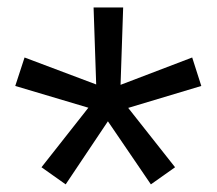

<svg xmlns="http://www.w3.org/2000/svg" viewBox="-20 -720 582 516"><path d="M231.5 -700H311L304 -492L496.5 -565.5L521 -489L324.5 -430L450.5 -270.5L385.5 -224.5L270 -394L156.5 -224.5L91.5 -270.5L217.5 -430.5L21 -489L46 -565.5L238.5 -493Z"/></svg>

Font: Overused Grotesk Medium
Style: Regular
Weight: 525
Version: Version 0.004